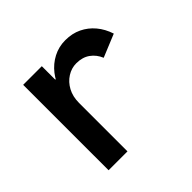

<svg xmlns="http://www.w3.org/2000/svg" viewBox="-133 -679 828 828"><g transform="rotate(-45 281.0 -264.5)"><path d="M93.3 0V-521H207V-439H224.6L190.4 -391.6Q201.2 -431.2 225.3 -462.2Q249.5 -493.2 283.7 -511Q317.9 -528.8 357.9 -528.8Q399.4 -528.8 432.4 -512.9Q465.3 -497.1 489.3 -468.5Q513.2 -439.9 525.9 -400.9L421.4 -357.9Q408.7 -388.7 383.5 -406.7Q358.4 -424.8 320.8 -424.8Q291.5 -424.8 265.6 -408.4Q239.7 -392.1 224.1 -363Q208.5 -334 208.5 -295.4V0Z"/></g></svg>

Font: Reddit Mono SemiBold
Style: Regular
Weight: 600
Monospace: yes
Designer: Stephen Hutchings
Foundry: Reddit
Version: Version 1.014